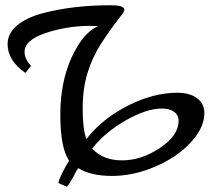

<svg xmlns="http://www.w3.org/2000/svg" viewBox="-20 -667 838 729"><path d="M8.8 -499Q8.8 -540 44.4 -570.1Q80.1 -600.1 140.1 -616.2Q255.4 -647 397.9 -647Q430.2 -647 441.2 -642.1Q452.1 -637.2 452.1 -629.6Q452.1 -622.1 439.9 -607.9Q394 -548.8 362.1 -498.5Q330.1 -448.2 312 -389.2Q293.9 -330.1 293.9 -253.4Q293.9 -176.8 308.1 -139.2Q369.1 -217.3 466.1 -266.1Q563 -314.9 652.8 -314.9Q699.7 -314.9 727.8 -294.4Q755.9 -273.9 755.9 -237.8Q755.9 -181.6 703.9 -125.7Q651.9 -69.8 569.3 -34.4Q486.8 1 405.5 1Q324.2 1 276.9 -28.8Q275.9 -27.8 268.1 -14.2Q248 25.9 233.9 42L201.2 27.8Q208 0 242.2 -57.1Q209 -106 209 -231Q209 -356 252.4 -450Q295.9 -543.9 353 -567.9Q338.9 -568.8 321.8 -568.8Q235.8 -568.8 154.5 -542Q73.2 -515.1 73.2 -470.2Q73.2 -442.4 98.1 -417L76.2 -390.1Q9.3 -437 8.8 -499ZM330.1 -103Q370.1 -58.1 443.6 -58.1Q517.1 -58.1 587.6 -105.5Q658.2 -152.8 658.2 -208Q658.2 -230 641.1 -242.4Q624 -254.9 595.2 -254.9Q536.1 -254.9 457.5 -210Q378.9 -165 330.1 -103Z"/></svg>

Font: Marck Script
Style: Regular
Weight: 400
Designer: Denis Masharov, Marck Fogel
Foundry: Denis Masharov
Version: Version 1.002